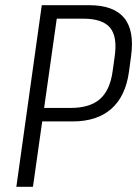

<svg xmlns="http://www.w3.org/2000/svg" viewBox="-20 -720 529 740"><path d="M141 -700H323Q418 -700 458.5 -651Q499 -602 485 -502L477 -443Q464 -349 409 -300.5Q354 -252 260 -252H139L146 -304H252Q326 -304 365 -338Q404 -372 414 -445L422 -502Q433 -579 404 -613.5Q375 -648 301 -648H184L201 -664L107 0H43Z"/></svg>

Font: Pathway Extreme SemiCondensed ExtraLight
Style: Italic
Weight: 250
Width: 4
Italic angle: -8°
Version: Version 1.001;gftools[0.9.26]